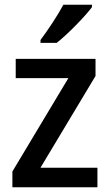

<svg xmlns="http://www.w3.org/2000/svg" viewBox="-20 -786 459 806"><path d="M366 -756V-766H246C222 -721 182 -661 150 -618V-606H218C264 -642 338 -718 366 -756ZM389 0V-82H150L381 -467V-539H46V-458H267L32 -66V0Z"/></svg>

Font: Noto Sans Devanagari SemiCondensed Medium
Style: Regular
Weight: 500
Width: 4
Designer: Jelle Bosma - Monotype Design Team
Foundry: Monotype Imaging Inc.
Version: Version 2.004